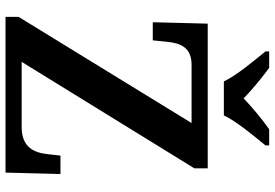

<svg xmlns="http://www.w3.org/2000/svg" viewBox="-166 -804 971 678"><g transform="rotate(90 319.0 -465.5)"><path d="M268 -771H388C409 -816 463 -880 494 -918V-931H437C405 -909 358 -870 328 -841C298 -870 251 -909 220 -931H162V-918C193 -880 247 -816 268 -771ZM40 0H590L595 -194H530L525 -150C520 -102 502 -57 429 -57H199L575 -667V-714H64L59 -520H123L128 -570C133 -620 149 -657 210 -657H415L40 -46Z"/></g></svg>

Font: Noto Serif Semi
Style: Regular
Weight: 600
Designer: Monotype Design Team
Foundry: Monotype Imaging Inc.
Version: Version 1.002